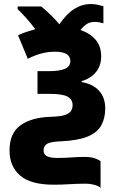

<svg xmlns="http://www.w3.org/2000/svg" viewBox="-20 -692 603 947"><path d="M476 235Q468 226 446.5 220Q425 214 401 214Q362 214 322.5 216.5Q283 219 244 219Q132 219 79.5 174Q27 129 27 50Q27 -35 81 -74Q135 -113 231 -116Q276 -117 299 -124.5Q322 -132 330 -144.5Q338 -157 338 -173Q338 -202 313 -215.5Q288 -229 226 -229H165V-341H220Q273 -341 300 -352.5Q327 -364 327 -391Q327 -437 251 -437Q217 -437 183.5 -428Q150 -419 117 -402L69 -518Q90 -528 111 -535Q132 -542 154 -548Q132 -578 107.5 -605Q83 -632 67 -647V-660H183Q201 -646 225 -623.5Q249 -601 273 -572Q308 -624 346.5 -648Q385 -672 427 -672Q449 -672 464.5 -668Q480 -664 490 -661V-577Q483 -579 472 -581.5Q461 -584 447 -584Q424 -584 408 -573.5Q392 -563 377 -544Q424 -528 451.5 -496Q479 -464 479 -414Q479 -367 452.5 -335.5Q426 -304 383 -292V-287Q438 -278 468.5 -244.5Q499 -211 499 -157Q499 -110 480 -74.5Q461 -39 413.5 -19Q366 1 281 5Q229 7 212 17.5Q195 28 195 49Q195 71 212.5 79Q230 87 262 87Q298 87 331.5 84.5Q365 82 398 82Q427 82 445.5 88Q464 94 476 103Z"/></svg>

Font: Noto Sans Mono SemiCondensed Black
Style: Regular
Weight: 900
Width: 4
Designer: Monotype Design Team
Foundry: Monotype Imaging Inc.
Version: Version 2.014; ttfautohint (v1.8.4.7-5d5b)